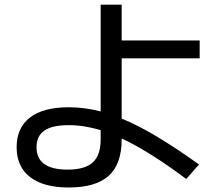

<svg xmlns="http://www.w3.org/2000/svg" viewBox="-20 -791 978 839"><path d="M52.7 -147.5Q52.7 -232.9 111.1 -277.6Q169.4 -322.3 280.3 -322.3Q349.1 -322.3 419.9 -304.2V-770.5H511.7V-614.3H852.5V-536.1H511.7V-272.9Q582 -244.1 664.6 -194.8Q747.1 -145.5 849.6 -72.3L793.9 -8.8Q632.8 -129.4 511.7 -186V-181.6Q511.7 -74.2 455.1 -22.9Q398.4 28.3 280.3 28.3Q170.4 28.3 111.6 -17.1Q52.7 -62.5 52.7 -147.5ZM275.4 -49.8Q351.1 -49.8 385.5 -81.3Q419.9 -112.8 419.9 -181.6V-222.2Q348.1 -244.1 280.3 -244.1Q208.5 -244.1 174.1 -220.5Q139.6 -196.8 139.6 -147.5Q139.6 -49.8 275.4 -49.8Z"/></svg>

Font: Pretendard JP Medium
Style: Regular
Weight: 500
Designer: Base glyphs from Inter by Rasmus Andersson; Hangeul glyphs from Noto Sans CJK(Source Han Sans) by Jang Soo-young and Kan
Foundry: Kil Hyung-jin
Version: Version 1.309